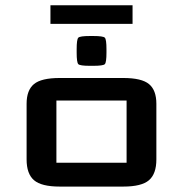

<svg xmlns="http://www.w3.org/2000/svg" viewBox="-20 -688 675 708"><path d="M446.8 -317.4H188V-87.9H446.8ZM556.6 -100.1Q556.6 -46.9 529.3 -23.4Q502 0 434.6 0H200.2Q132.8 0 105.5 -23.4Q78.1 -46.9 78.1 -100.1V-305.2Q78.1 -355.5 105.2 -377.9Q132.3 -400.4 200.2 -400.4H434.6Q502.4 -400.4 529.5 -377.9Q556.6 -355.5 556.6 -305.2ZM311.5 -445.3Q274.9 -445.3 268.8 -451.4Q262.7 -457.5 262.7 -494.1V-506.3Q262.7 -543 268.8 -549.1Q274.9 -555.2 311.5 -555.2H323.7Q360.4 -555.2 366.5 -549.1Q372.6 -543 372.6 -506.3V-494.1Q372.6 -457.5 366.5 -451.4Q360.4 -445.3 323.7 -445.3ZM468.8 -600.1H166V-668.5H468.8Z"/></svg>

Font: Squarish Sans CT
Style: Regular
Weight: 400
Version: Version 0.9